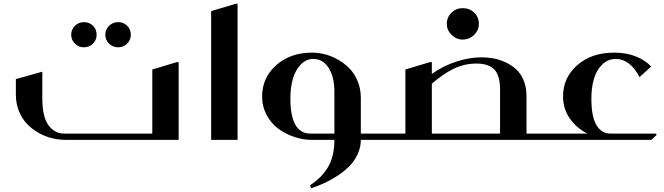

<svg xmlns="http://www.w3.org/2000/svg" viewBox="-20 -757 3595 1039"><path d="M365.2 -568.8Q365.2 -597.7 385.5 -617.4Q405.8 -637.2 434.1 -637.2Q463.4 -637.2 483.2 -617.7Q502.9 -598.1 502.9 -568.8Q502.9 -540.5 482.9 -520.8Q462.9 -501 433.1 -501Q405.8 -501 385.5 -521Q365.2 -541 365.2 -568.8ZM549.8 -568.8Q549.8 -597.7 570.3 -617.4Q590.8 -637.2 619.1 -637.2Q648.4 -637.2 668.2 -617.7Q688 -598.1 688 -568.8Q688 -540.5 668 -520.8Q647.9 -501 618.2 -501Q590.8 -501 570.3 -521Q549.8 -541 549.8 -568.8ZM209 -369.1V-224.1Q209 -124.5 242.4 -79.3Q275.9 -34.2 327.1 -34.2H804.2V-380.9L937 -420.9H946.8V0H336.9Q298.3 0 260 -9.5Q221.7 -19 186.5 -39.3Q151.4 -59.6 124.8 -87.9Q98.1 -116.2 82 -156.7Q65.9 -197.3 65.9 -244.1V-329.1Z M1265.6 -736.8V0H1122.6V-696.8L1255.9 -736.8Z M1669.4 0Q1621.1 0 1573.5 -15.6Q1525.9 -31.2 1486.6 -60.1Q1447.3 -88.9 1422.9 -134.5Q1398.4 -180.2 1398.4 -234.9Q1398.4 -336.4 1474.6 -404.3Q1550.8 -472.2 1669.4 -472.2Q1704.1 -472.2 1739.7 -462.9Q1775.4 -453.6 1810.3 -433.6Q1845.2 -413.6 1872.3 -385.5Q1899.4 -357.4 1916 -316.4Q1932.6 -275.4 1932.6 -227.1V-34.2H1998.5Q2008.3 -34.2 2008.3 -23.9V-9.8Q2008.3 0 1998.5 0H1932.6Q1932.6 40 1915.5 76.9Q1898.4 113.8 1871.6 141.4Q1844.7 168.9 1807.9 193.1Q1771 217.3 1735.8 233.4Q1700.7 249.5 1662.6 262.2L1658.7 245.1Q1688 225.6 1709.7 204.6Q1731.4 183.6 1750.5 154.5Q1769.5 125.5 1779.5 86.7Q1789.6 47.9 1789.6 0ZM1659.7 -34.2H1789.6V-259.8Q1789.6 -340.8 1758.5 -389.4Q1727.5 -438 1676.3 -438Q1636.2 -438 1607.2 -407.5Q1578.1 -377 1564.7 -329.6Q1551.3 -282.2 1551.3 -225.1Q1551.3 -34.2 1659.7 -34.2Z M2397.9 -627.9Q2397.9 -664.1 2423.3 -688.5Q2448.7 -712.9 2483.9 -712.9Q2521 -712.9 2546.1 -688.7Q2571.3 -664.6 2571.3 -627.9Q2571.3 -593.3 2545.7 -568.1Q2520 -543 2482.9 -543Q2449.2 -543 2423.6 -568.4Q2397.9 -593.8 2397.9 -627.9ZM2585 -446.8Q2618.7 -446.8 2650.9 -440.9Q2683.1 -435.1 2716.1 -419.7Q2749 -404.3 2773.7 -381.6Q2798.3 -358.9 2813.7 -321.8Q2829.1 -284.7 2829.1 -237.8V-34.2H2895Q2899.4 -34.2 2902.3 -31.2Q2905.3 -28.3 2905.3 -23.9V-9.8Q2905.3 0 2895 0H1998Q1988.3 0 1988.3 -9.8V-23.9Q1988.3 -34.2 1998 -34.2H2173.8V-380.9L2307.1 -420.9H2316.9V-356.9Q2380.4 -401.9 2451.2 -424.3Q2522 -446.8 2585 -446.8ZM2316.9 -34.2H2686V-271Q2686 -349.1 2654.8 -381.1Q2623.5 -413.1 2559.1 -413.1Q2491.7 -413.1 2434.1 -384.5Q2376.5 -356 2316.9 -304.2Z M2895 -34.2H3158.2Q3099.1 -64.5 3063 -116.5Q3026.9 -168.5 3026.9 -235.8Q3026.9 -336.9 3104 -404.5Q3181.2 -472.2 3303.2 -472.2Q3371.1 -472.2 3422.1 -451.2Q3473.1 -430.2 3503.9 -397L3440.9 -339.8Q3389.2 -438 3312 -438Q3269 -438 3238.3 -407.2Q3207.5 -376.5 3193.8 -329.3Q3180.2 -282.2 3180.2 -224.1Q3180.2 -125.5 3207.8 -79.8Q3235.4 -34.2 3282.2 -34.2H3529.8L3533.2 -26.9L3504.9 0H2895Q2885.3 0 2885.3 -9.8V-23.9Q2885.3 -34.2 2895 -34.2Z"/></svg>

Font: Laureen pro
Style: Bold
Weight: 700
Designer: Ahmed zaza
Foundry: zazatype
Version: Version 1.000